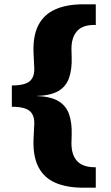

<svg xmlns="http://www.w3.org/2000/svg" viewBox="-20 -755 518 892"><path d="M425 -639Q366 -641 338.5 -611Q311 -581 312 -524L313 -491Q315 -434 301 -393.5Q287 -353 251 -332Q215 -311 148 -309H35V-358Q97 -358 119.5 -379Q142 -400 139 -443L136 -505Q132 -587 158 -637.5Q184 -688 237 -711.5Q290 -735 366 -735H425ZM366 117Q290 117 237 94Q184 71 158 20Q132 -31 136 -113L139 -174Q142 -217 119.5 -238Q97 -259 35 -259V-309H148Q215 -307 251 -285.5Q287 -264 301 -224Q315 -184 313 -126L312 -93Q311 -36 338.5 -6.5Q366 23 425 22V117Z"/></svg>

Font: Montagu Slab 24pt
Style: Bold
Weight: 700
Designer: Florian Karsten
Foundry: Florian Karsten
Version: Version 1.000